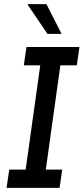

<svg xmlns="http://www.w3.org/2000/svg" viewBox="-20 -915 407 935"><path d="M354 -597H274L203 -89H283L270 0H12L25 -89H105L176 -597H96L109 -686H367ZM280 -750H211L115 -892L116 -895H206Z"/></svg>

Font: Chivo
Style: Italic
Weight: 400
Italic angle: -8.05°
Designer: Hector Gatti
Foundry: Omnibus-Type
Version: Version 1.007